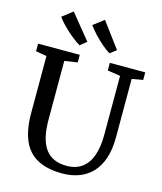

<svg xmlns="http://www.w3.org/2000/svg" viewBox="-142 -1099 1019 1210"><g transform="rotate(15 367.5 -494.5)"><path d="M380.5 8Q282.5 8 218.8 -25.8Q155 -59.5 124 -130Q93 -200.5 93 -310V-681L22 -693.5V-743H294V-693.5L209.5 -680.5V-298.5Q209.5 -228.5 222.2 -180.2Q235 -132 259 -102.2Q283 -72.5 317 -59Q351 -45.5 393.5 -45.5Q454 -45.5 494 -75Q534 -104.5 553.8 -160.2Q573.5 -216 573.5 -295.5V-680.5L490 -693.5V-743H721V-693.5L649 -681V-301Q649 -219.5 629 -161Q609 -102.5 572.8 -65.2Q536.5 -28 487.5 -10Q438.5 8 380.5 8ZM276.5 -801Q259 -811 237.5 -827.2Q216 -843.5 193.8 -863.5Q171.5 -883.5 152 -904.2Q132.5 -925 119 -944.5L186.5 -997L319 -834.5L277.5 -801ZM471.5 -801Q448 -814.5 420 -838.8Q392 -863 365.8 -891Q339.5 -919 321.5 -944.5L390.5 -997L513 -832L472.5 -801Z"/></g></svg>

Font: Merriweather 28pt Medium
Style: Regular
Weight: 500
Version: Version 2.100